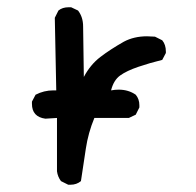

<svg xmlns="http://www.w3.org/2000/svg" viewBox="-20 -508 540 529"><path d="M174 1H168L148 -9Q139 -21 137 -36V-183L105 -181Q68 -186 68 -222V-228L78 -247Q101 -259 127 -259H135L131 -459L141 -479Q152 -488 169 -488H176L195 -479Q209 -461 209 -435L211 -296Q229 -330 256.5 -351Q284 -372 321 -393Q349 -408 385 -408L407 -407L427 -397Q437 -385 437 -366V-362L427 -343Q394 -335 361.5 -324Q329 -313 311 -300Q293 -287 286 -259Q297 -261 307 -261Q334 -261 354 -247Q364 -235 364 -218V-212L354 -192L335 -183H240Q223 -142 216.5 -98.5Q210 -55 203 -9Q191 1 174 1Z"/></svg>

Font: Xiaolai Mono SC
Style: Regular
Weight: 400
Monospace: yes
Designer: LXGW / Nozomi Seto
Version: Version 3.113;September 30, 2024